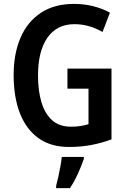

<svg xmlns="http://www.w3.org/2000/svg" viewBox="-20 -744 652 985"><path d="M326 -392H552V-29Q501 -10 447.5 0Q394 10 334 10Q240 10 177 -35.5Q114 -81 82 -163.5Q50 -246 50 -359Q50 -469 85.5 -551Q121 -633 190 -678.5Q259 -724 360 -724Q412 -724 459 -712Q506 -700 544 -679L506 -580Q473 -599 437 -609.5Q401 -620 362 -620Q272 -620 223.5 -551Q175 -482 175 -356Q175 -279 192.5 -220Q210 -161 247 -127.5Q284 -94 344 -94Q371 -94 393 -97.5Q415 -101 434 -107V-289H326ZM410 71Q398 107 379.5 147.5Q361 188 339 221H268V209Q273 191 279 164Q285 137 290 109Q295 81 297 61H410Z"/></svg>

Font: Noto Sans Ethiopic Condensed SemiBold
Style: Regular
Weight: 600
Width: 3
Designer: Monotype Design Team
Foundry: Monotype Imaging Inc.
Version: Version 2.102; ttfautohint (v1.8.4.7-5d5b)